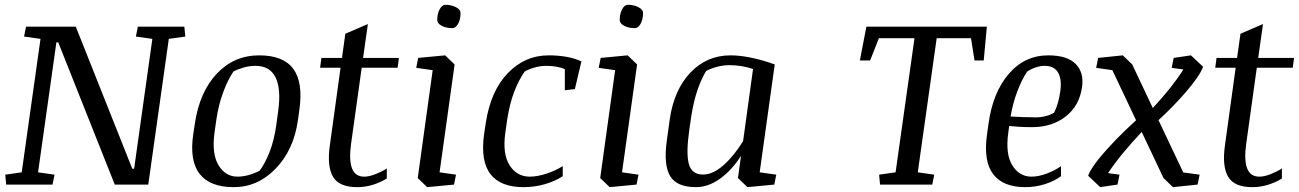

<svg xmlns="http://www.w3.org/2000/svg" viewBox="-20 -772 5433 803"><path d="M556.6 -660.6H751L754.9 -619.1L686 -609.4L600.1 0H460L223.6 -594.7H215.8L139.2 -51.3L208 -41.5L199.7 0H5.9L2 -41.5L70.8 -51.3L149.4 -609.4L80.6 -619.1L88.9 -660.6H296.9L533.2 -66.4H541L617.2 -609.4L548.3 -619.1Z M957.5 10.7Q858.4 10.7 815.2 -44.4Q772 -99.6 788.1 -209.5L794.9 -254.9Q814.5 -387.2 886.7 -463.9Q959 -540.5 1064 -540.5Q1164.6 -540.5 1206.3 -484.4Q1248 -428.2 1232.4 -315.9L1226.1 -269.5Q1208.5 -145.5 1133.5 -67.4Q1058.6 10.7 957.5 10.7ZM1143.6 -308.6Q1156.2 -400.9 1132.3 -448.7Q1108.4 -496.6 1048.3 -496.6Q1023.4 -496.6 999.3 -489.7Q975.1 -482.9 956.1 -472.7Q931.6 -436 912.6 -383.8Q893.6 -331.5 885.3 -274.4L877 -216.3Q865.2 -127.4 894.3 -80.3Q923.3 -33.2 973.1 -33.2Q994.6 -33.2 1017.8 -39.3Q1041 -45.4 1065.4 -57.6Q1087.9 -86.9 1107.2 -135.7Q1126.5 -184.6 1135.7 -250.5Z M1324.2 -529.8H1410.2L1424.3 -630.9L1518.6 -671.4L1498.5 -529.8H1648.4L1643.1 -488.8H1492.7L1448.2 -169.9Q1439 -103 1452.1 -68.1Q1465.3 -33.2 1503.4 -33.2Q1523.9 -33.2 1550.5 -43.7Q1577.1 -54.2 1597.7 -67.4V-25.4Q1570.8 -8.8 1538.8 1Q1506.8 10.7 1474.1 10.7Q1398.4 10.7 1372.8 -32.7Q1347.2 -76.2 1359.4 -163.1L1404.3 -488.8H1318.8Z M1729 -529.8 1841.8 -540.5 1881.3 -502.4 1818.4 -51.3 1887.2 -41.5 1878.9 0 1766.6 10.7 1727.1 -27.3 1789.6 -478.5 1720.7 -488.3ZM1808.6 -688.5Q1808.6 -713.9 1818.6 -732.9Q1828.6 -752 1842.8 -752Q1867.7 -752 1887 -741.9Q1906.2 -731.9 1906.2 -717.8Q1906.2 -690.9 1896 -672.6Q1885.7 -654.3 1872.1 -654.3Q1845.2 -654.3 1826.9 -664.3Q1808.6 -674.3 1808.6 -688.5Z M2384.3 -399.4 2342.3 -394.5V-482.9Q2326.7 -489.7 2306.6 -493.2Q2286.6 -496.6 2264.6 -496.6Q2239.7 -496.6 2215.8 -489.7Q2191.9 -482.9 2174.3 -472.7Q2147.9 -434.6 2129.6 -385.5Q2111.3 -336.4 2101.6 -274.4L2093.3 -216.3Q2081.1 -127.4 2111.6 -80.3Q2142.1 -33.2 2195.3 -33.2Q2226.6 -33.2 2263.9 -45.2Q2301.3 -57.1 2333.5 -77.1V-35.2Q2302.2 -14.2 2258.8 -1.7Q2215.3 10.7 2168.9 10.7Q2073.7 10.7 2031.5 -43.5Q1989.3 -97.7 2004.4 -209.5L2011.2 -254.9Q2031.2 -390.1 2103 -465.3Q2174.8 -540.5 2275.4 -540.5Q2314.5 -540.5 2350.1 -534.2Q2385.7 -527.8 2411.6 -515.1Z M2492.2 -529.8 2605 -540.5 2644.5 -502.4 2581.5 -51.3 2650.4 -41.5 2642.1 0 2529.8 10.7 2490.2 -27.3 2552.7 -478.5 2483.9 -488.3ZM2571.8 -688.5Q2571.8 -713.9 2581.8 -732.9Q2591.8 -752 2606 -752Q2630.9 -752 2650.1 -741.9Q2669.4 -731.9 2669.4 -717.8Q2669.4 -690.9 2659.2 -672.6Q2648.9 -654.3 2635.3 -654.3Q2608.4 -654.3 2590.1 -664.3Q2571.8 -674.3 2571.8 -688.5Z M3218.3 0 3106 10.7 3066.4 -27.3 3079.1 -120.1Q3041 -60.5 2991.7 -24.9Q2942.4 10.7 2891.1 10.7Q2810.5 10.7 2782.7 -35.6Q2754.9 -82 2768.6 -182.1L2781.2 -273.9Q2799.3 -397 2867.9 -468.8Q2936.5 -540.5 3035.2 -540.5Q3074.7 -540.5 3122.8 -530.5Q3170.9 -520.5 3220.2 -502.4L3157.2 -51.3L3226.6 -41.5ZM2862.3 -225.1Q2849.1 -131.3 2860.8 -86.7Q2872.6 -42 2920.9 -42Q2961.9 -42 3006.3 -81.5Q3050.8 -121.1 3087.9 -182.1L3129.4 -483.4Q3106.9 -491.2 3081.1 -495.4Q3055.2 -499.5 3032.2 -499.5Q3005.4 -499.5 2979.2 -492.7Q2953.1 -485.8 2933.1 -475.1Q2913.6 -442.9 2897.7 -397.2Q2881.8 -351.6 2871.6 -289.1Z M3804.7 -612.3H3655.8L3619.1 -519H3576.2L3603.5 -660.6H4107.4L4094.2 -519H4055.7L4041 -612.3H3897.5L3818.4 -51.3L3887.2 -41.5L3878.9 0H3660.6L3656.7 -41.5L3725.6 -51.3Z M4505.4 -407.7Q4494.6 -330.1 4437.5 -285.2Q4380.4 -240.2 4295.9 -240.2Q4266.1 -240.2 4241.2 -241.7Q4216.3 -243.2 4200.7 -245.1L4196.8 -216.3Q4184.6 -127.4 4213.9 -80.3Q4243.2 -33.2 4293.9 -33.2Q4323.7 -33.2 4357.9 -46.1Q4392.1 -59.1 4417.5 -77.1V-35.2Q4390.6 -15.1 4351.3 -2.2Q4312 10.7 4267.6 10.7Q4174.8 10.7 4133.5 -43.9Q4092.3 -98.6 4107.9 -209.5L4114.3 -254.9Q4132.3 -385.7 4199 -463.1Q4265.6 -540.5 4364.3 -540.5Q4442.9 -540.5 4478.5 -504.9Q4514.2 -469.2 4505.4 -407.7ZM4275.9 -472.7Q4253.4 -439.5 4234.6 -389.6Q4215.8 -339.8 4206.5 -284.7Q4233.9 -283.2 4260.5 -282.2Q4287.1 -281.2 4312.5 -281.2Q4333.5 -281.2 4353.3 -286.4Q4373 -291.5 4388.7 -300.8Q4398.4 -320.8 4404.5 -342Q4410.6 -363.3 4414.6 -391.6Q4421.4 -440.9 4405 -468.8Q4388.7 -496.6 4348.6 -496.6Q4331.1 -496.6 4312 -490.2Q4293 -483.9 4275.9 -472.7Z M4988.8 0 4885.7 10.7 4846.2 -27.3 4754.9 -220.2Q4711.9 -174.3 4676 -130.9Q4640.1 -87.4 4614.3 -47.9L4662.1 -41.5L4653.8 0L4581.5 10.7L4530.8 -37.1Q4535.6 -50.8 4546.9 -68.4Q4558.1 -85.9 4573.7 -105.5Q4589.4 -125 4608.4 -146.2Q4627.4 -167.5 4647.9 -188.7Q4668.5 -210 4689.7 -230.2Q4710.9 -250.5 4731.4 -269L4632.3 -478.5L4564.5 -488.3L4572.8 -529.8L4675.8 -540.5L4715.3 -502.4L4801.3 -320.3Q4881.8 -406.2 4929.2 -481.4L4880.4 -488.3L4888.7 -529.8L4960.9 -540.5L5011.7 -492.7Q5004.4 -472.7 4985.4 -445.3Q4966.3 -418 4940.4 -387.9Q4914.6 -357.9 4884.5 -327.1Q4854.5 -296.4 4825.2 -269.5L4928.7 -50.8L4997.1 -41.5Z M5067.9 -529.8H5153.8L5168 -630.9L5262.2 -671.4L5242.2 -529.8H5392.1L5386.7 -488.8H5236.3L5191.9 -169.9Q5182.6 -103 5195.8 -68.1Q5209 -33.2 5247.1 -33.2Q5267.6 -33.2 5294.2 -43.7Q5320.8 -54.2 5341.3 -67.4V-25.4Q5314.5 -8.8 5282.5 1Q5250.5 10.7 5217.8 10.7Q5142.1 10.7 5116.5 -32.7Q5090.8 -76.2 5103 -163.1L5147.9 -488.8H5062.5Z"/></svg>

Font: Noticia Text
Style: Italic
Weight: 400
Italic angle: -8°
Designer: JM Sole
Foundry: JM Sole
Version: Version 1.003